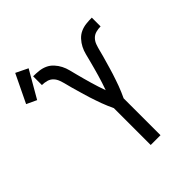

<svg xmlns="http://www.w3.org/2000/svg" viewBox="-353 -955 1083 1083"><g transform="rotate(-45 188.5 -414.0)"><path d="M211 0V-294Q203 -311 195.5 -328.5Q188 -346 181.5 -363.5Q175 -381 169 -399Q163 -417 157 -435Q151 -453 146 -471.5Q141 -490 135.5 -508Q130 -526 125 -544.5Q120 -563 115.5 -581Q111 -599 104.5 -617.5Q98 -636 85 -649.5Q72 -663 53.5 -668Q35 -673 16 -673V-743Q39 -743 62 -740.5Q85 -738 106 -728.5Q127 -719 143 -701.5Q159 -684 169.5 -663.5Q180 -643 185.5 -620.5Q191 -598 197 -575.5Q203 -553 209 -530.5Q215 -508 221.5 -486Q228 -464 235 -442Q242 -420 250 -398Q258 -420 265 -442Q272 -464 278.5 -486Q285 -508 291 -530.5Q297 -553 303 -575.5Q309 -598 314.5 -620.5Q320 -643 330.5 -663.5Q341 -684 357 -701.5Q373 -719 394 -728.5Q415 -738 438 -740.5Q461 -743 484 -743V-673Q465 -673 446.5 -668Q428 -663 415 -649.5Q402 -636 395.5 -617.5Q389 -599 384.5 -581Q380 -563 375 -544.5Q370 -526 364.5 -508Q359 -490 354 -471.5Q349 -453 343 -435Q337 -417 331 -399Q325 -381 318.5 -363.5Q312 -346 304.5 -328.5Q297 -311 289 -294V0ZM-63 -632 -123 -660 -42 -828 30 -793Z"/></g></svg>

Font: Iosevka SS18
Style: Regular
Weight: 400
Monospace: yes
Designer: Belleve Invis
Foundry: Belleve Invis
Version: Version 25.1.1; ttfautohint (v1.8.4)